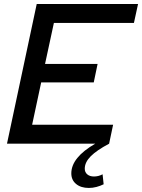

<svg xmlns="http://www.w3.org/2000/svg" viewBox="-20 -720 712 962"><path d="M425.3 221.7Q385.3 221.7 361.3 201.8Q337.3 182 337.3 148.7Q337.3 69.3 457 0H15L164 -700H671.7L651 -605H250L205.7 -399.7H469L449.7 -307H186.3L141 -95H546.7L526.7 0Q464.7 32.7 434.7 62.8Q404.7 93 404.7 125.3Q404.7 143 417.3 153.7Q430 164.3 450.7 164.3Q473.7 164.3 494 153.3L499.3 203.3Q482.3 211.7 463.3 216.7Q444.3 221.7 425.3 221.7Z"/></svg>

Font: Red Hat Display VF
Style: Italic
Weight: 300
Italic angle: -12°
Designer: Pentagram, MCKL
Foundry: Pentagram, MCKL
Version: Version 1.010